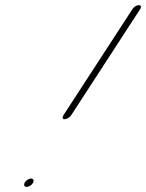

<svg xmlns="http://www.w3.org/2000/svg" viewBox="-20 -716 566 744"><path d="M87.8 -20C64 -6 72.1 18 96 4C119.9 -10 110.7 -34 87.8 -20ZM255.5 -269 523.4 -681C528.8 -690 525.8 -696 517.8 -696C509.8 -696 498.8 -690 493.4 -681L225.5 -269C220.5 -261 222.1 -254 230.1 -254C238.1 -254 250.5 -261 255.5 -269Z"/></svg>

Font: MewTooHand
Style: UltimateIta
Weight: 400
Designer: Mew Too, Robert Jablonski
Version: Version 0.77